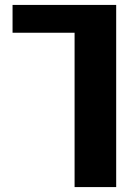

<svg xmlns="http://www.w3.org/2000/svg" viewBox="-20 -540 558 780"><path d="M452 -520V220H283V-407H31V-520Z"/></svg>

Font: Mplus 1p ExtraBold
Style: Regular
Weight: 800
Version: Version 1.061